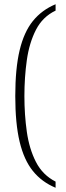

<svg xmlns="http://www.w3.org/2000/svg" viewBox="-20 -768 311 905"><path d="M242 117Q177 90 135 38Q93 -14 72.5 -100Q52 -186 52 -315Q52 -445 72.5 -531Q93 -617 135 -669Q177 -721 242 -748V-718Q181 -689 149.5 -627.5Q118 -566 106.5 -485Q95 -404 95 -315Q95 -227 106.5 -146.5Q118 -66 149.5 -4.5Q181 57 242 88Z"/></svg>

Font: Noto Serif Lao SemiCondensed ExtraLight
Style: Regular
Weight: 200
Width: 4
Designer: Monotype Design Team
Foundry: Monotype Imaging Inc.
Version: Version 2.003; ttfautohint (v1.8.4.7-5d5b)